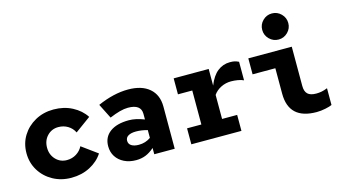

<svg xmlns="http://www.w3.org/2000/svg" viewBox="-88 -1119 2576 1451"><g transform="rotate(-15 1200.0 -394.0)"><path d="M319 10Q239 10 175 -25.5Q111 -61 74 -121.5Q37 -182 37 -257Q37 -333 74 -393Q111 -453 175 -488.5Q239 -524 319 -524Q400 -524 465 -490Q530 -456 566 -400L444 -311Q427 -346 394 -366Q361 -386 320 -386Q268 -386 233 -349.5Q198 -313 198 -257Q198 -202 233 -165Q268 -128 320 -128Q361 -128 394 -148.5Q427 -169 444 -203L566 -114Q530 -58 465 -24Q400 10 319 10Z M825 8Q773 8 732.5 -12Q692 -32 669.5 -67Q647 -102 647 -148Q647 -219 700 -258.5Q753 -298 848 -298Q902 -298 968 -272V-316Q968 -391 866 -391Q837 -391 801.5 -381.5Q766 -372 721 -353L663 -468Q790 -524 902 -524Q1009 -524 1068.5 -473Q1128 -422 1128 -330V0H968V-49Q934 -19 900 -5.5Q866 8 825 8ZM796 -151Q796 -126 817 -112.5Q838 -99 875 -99Q927 -99 968 -128V-189Q946 -195 923.5 -198.5Q901 -202 879 -202Q840 -202 818 -189Q796 -176 796 -151Z M1258 0V-125H1370V-391H1258V-516H1532V-386Q1560 -457 1602.5 -490.5Q1645 -524 1699 -524Q1722 -524 1735.5 -521Q1749 -518 1768 -509V-364Q1749 -373 1722.5 -377.5Q1696 -382 1670 -382Q1628 -382 1591 -363.5Q1554 -345 1532 -313V-125H1650V0Z M2101 -594Q2059 -594 2029 -624Q1999 -654 1999 -696Q1999 -738 2029 -768Q2059 -798 2101 -798Q2143 -798 2173 -768Q2203 -738 2203 -696Q2203 -654 2173 -624Q2143 -594 2101 -594ZM2237 10Q2020 10 2020 -192V-391H1842V-516H2182V-209Q2182 -166 2203 -146Q2224 -126 2270 -126Q2292 -126 2312.5 -130Q2333 -134 2358 -144V-13Q2342 -5 2306 2.5Q2270 10 2237 10Z"/></g></svg>

Font: Red Hat Mono
Style: Bold
Weight: 700
Monospace: yes
Designer: Pentagram, MCKL
Foundry: Pentagram, MCKL
Version: Version 1.023; ttfautohint (v1.8.3)